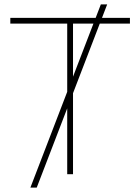

<svg xmlns="http://www.w3.org/2000/svg" viewBox="-20 -792 638 873"><path d="M438.5 -772H467.3L443.8 -710.9H570.8V-684.6H433.6L312 -368.2V0H285.6V-299.3L147 61H118.2L285.6 -374.5V-684.6H26.9V-710.9H415ZM312 -684.6V-443.4L404.8 -684.6Z"/></svg>

Font: Roboto Thin
Style: Regular
Weight: 250
Designer: Google
Version: Version 2.134; 2016